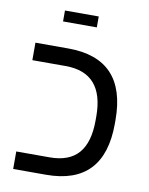

<svg xmlns="http://www.w3.org/2000/svg" viewBox="-86 -834 697 897"><g transform="rotate(10 262.5 -385.5)"><path d="M470.2 -291Q470.2 0 194.8 0H39.1V-83H196.8Q290 -83 334.5 -134.8Q378.9 -186.5 378.9 -290V-309.1Q378.9 -516.1 196.8 -516.1H39.1V-599.1H194.8Q470.2 -599.1 470.2 -308.1ZM309.1 -771V-719.2H148.9V-771Z"/></g></svg>

Font: Arimo Nerd Font
Style: Regular
Weight: 400
Designer: Steve Matteson
Foundry: Monotype Imaging Inc.
Version: Version 1.33;Nerd Fonts 3.2.1